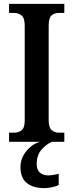

<svg xmlns="http://www.w3.org/2000/svg" viewBox="-20 -734 379 994"><path d="M27 0V-47H54Q75 -47 91.5 -59.5Q108 -72 108 -110V-601Q108 -641 91.5 -654Q75 -667 54 -667H27V-714H313V-667H285Q261 -667 246.5 -654Q232 -641 232 -601V-111Q232 -74 247.5 -60.5Q263 -47 285 -47H313V0ZM212 240Q151 240 118.5 213.5Q86 187 86 130Q86 99 100.5 72Q115 45 138 26Q161 7 188 0H250Q223 10 196.5 39Q170 68 170 115Q170 146 187 160Q204 174 229 174Q251 174 284 166V224Q270 231 248 235.5Q226 240 212 240Z"/></svg>

Font: Noto Serif Hebrew Condensed SemiBold
Style: Regular
Weight: 600
Width: 3
Designer: Monotype Design Team
Foundry: Monotype Imaging Inc.
Version: Version 2.004; ttfautohint (v1.8.4.7-5d5b)